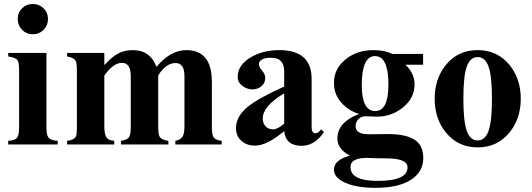

<svg xmlns="http://www.w3.org/2000/svg" viewBox="-20 -720 2651 957"><path d="M219.2 -625.5Q219.2 -593.8 197.3 -571.5Q175.3 -549.3 143.6 -549.3Q111.8 -549.3 90.1 -571.5Q68.4 -593.8 68.4 -625.5Q68.4 -657.2 90.1 -678.7Q111.8 -700.2 143.6 -700.2Q175.3 -700.2 197.3 -678.7Q219.2 -657.2 219.2 -625.5ZM267.6 0H21V-18.1Q56.2 -19.5 66.9 -36.1Q75.2 -49.3 75.2 -89.4V-362.8Q75.2 -405.3 69.3 -416Q60.1 -433.6 21 -438.5V-456.1H211.4V-89.4Q211.4 -51.3 219.2 -38.1Q230.5 -19.5 267.6 -18.1Z M1085 0H854V-18.1Q878.9 -22.5 889.2 -37.8Q899.4 -53.2 899.4 -89.4V-340.3Q899.4 -405.8 855 -405.8Q807.6 -405.8 768.6 -344.2V-89.4Q768.6 -52.2 774.9 -40Q784.7 -22 819.3 -18.1V0H583V-18.1Q615.2 -22 625 -39.6Q631.8 -52.2 631.8 -89.4V-340.3Q631.8 -406.7 587.4 -406.7Q544.9 -406.7 500 -343.3V-89.4Q500 -35.2 522.9 -24.4Q532.7 -20 549.3 -18.1V0H314.5V-18.1Q349.1 -22 358.4 -40Q363.3 -50.8 363.3 -89.4V-362.8Q363.3 -403.3 358.4 -414.1Q349.1 -433.6 314.5 -438.5V-456.1H500V-395.5Q537.6 -436.5 566.9 -452.1Q599.1 -470.2 641.6 -470.2Q729 -470.2 759.8 -386.7Q830.1 -470.2 908.7 -470.2Q1036.1 -470.2 1036.1 -311.5V-89.4Q1036.1 -51.3 1043 -38.6Q1052.2 -21.5 1085 -18.1Z M1594.7 -61.5Q1548.3 6.8 1482.9 6.8Q1404.3 6.8 1396.5 -66.4Q1310.1 5.9 1251.5 5.9Q1209.5 5.9 1182.9 -18.3Q1156.2 -42.5 1156.2 -81.5Q1156.2 -138.7 1213.4 -186.5Q1266.1 -230 1396.5 -288.6V-363.8Q1396.5 -432.1 1333 -432.1Q1270.5 -432.1 1270.5 -398.4Q1270.5 -386.2 1286.4 -367.9Q1302.2 -349.6 1302.2 -332Q1302.2 -306.2 1283.2 -290.3Q1264.2 -274.4 1237.8 -274.4Q1212.4 -274.4 1189.5 -291Q1164.6 -309.6 1164.6 -335.9Q1164.6 -397 1231.9 -435.5Q1292.5 -470.2 1371.6 -470.2Q1533.2 -470.2 1533.2 -327.1V-87.4Q1533.2 -55.7 1551.8 -55.7Q1564.9 -55.7 1581.1 -75.2ZM1396.5 -104V-254.9Q1289.6 -190.9 1289.6 -128.9Q1289.6 -105 1304.2 -90.1Q1318.8 -75.2 1340.8 -75.2Q1363.8 -75.2 1396.5 -104Z M2089.8 68.4Q2089.8 131.8 2035.2 171.4Q1972.7 216.3 1851.6 216.3Q1758.3 216.3 1701.4 191.2Q1644.5 166 1644.5 126Q1644.5 76.7 1724.1 55.7Q1661.6 23.4 1661.6 -29.8Q1661.6 -110.4 1769.5 -151.9Q1724.1 -165.5 1690.4 -198.7Q1644.5 -243.2 1644.5 -306.6Q1644.5 -378.9 1704.6 -425.8Q1761.7 -470.2 1840.8 -470.2Q1897 -470.2 1935.1 -451.2H2088.9V-397.5H2000.5Q2046.4 -355 2046.4 -299.3Q2046.4 -230.5 1986.8 -183.1Q1931.2 -138.7 1859.9 -138.7Q1851.6 -138.7 1831.3 -139.6Q1811 -140.6 1801.3 -140.6Q1780.8 -140.6 1766.6 -126Q1752.4 -111.3 1752.4 -91.3Q1752.4 -49.8 1820.8 -50.8L1907.2 -51.8Q2011.2 -52.7 2054.7 -17.6Q2089.8 10.7 2089.8 68.4ZM1916 -298.3Q1916 -440.4 1849.6 -440.4Q1783.2 -440.4 1783.2 -295.4Q1783.2 -166.5 1850.6 -166.5Q1916 -166.5 1916 -298.3ZM2011.2 114.3Q2011.2 69.3 1905.3 69.3Q1865.2 69.3 1820.8 67.4Q1727.1 63.5 1727.1 112.8Q1727.1 181.6 1861.8 181.6Q2011.2 181.6 2011.2 114.3Z M2575.7 -228Q2575.7 -128.4 2519.5 -59.6Q2459 14.6 2360.8 14.6Q2262.7 14.6 2202.6 -59.6Q2146.5 -127.9 2146.5 -228Q2146.5 -327.6 2202.6 -396.5Q2262.7 -470.2 2360.8 -470.2Q2459 -470.2 2519.5 -396.5Q2575.7 -327.6 2575.7 -228ZM2432.1 -228Q2432.1 -339.8 2415.3 -387.7Q2398.4 -435.5 2360.8 -435.5Q2323.2 -435.5 2306.4 -387.7Q2289.6 -339.8 2289.6 -228Q2289.6 -116.2 2306.4 -68.1Q2323.2 -20 2360.8 -20Q2398.4 -20 2415.3 -68.1Q2432.1 -116.2 2432.1 -228Z"/></svg>

Font: Dai Banna SIL Light
Style: Bold
Weight: 700
Designer: Victor Gaultney
Foundry: SIL International
Version: Version 2.001